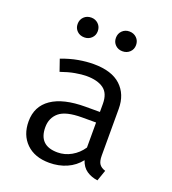

<svg xmlns="http://www.w3.org/2000/svg" viewBox="-142 -882 898 1001"><g transform="rotate(20 307.5 -381.5)"><path d="M489.7 -117.9Q489.7 -85.1 500.5 -70.3Q511.3 -55.4 533.8 -48.7L512.8 11.8Q477.9 7.2 451.8 -10.5Q425.6 -28.2 413.8 -64.1Q384.6 -26.7 340.8 -7.4Q296.9 11.8 244.6 11.8Q163.6 11.8 116.9 -33.8Q70.3 -79.5 70.3 -154.9Q70.3 -238.5 135.4 -283.1Q200.5 -327.7 323.6 -327.7H403.1V-372.8Q403.1 -431.3 369 -455.6Q334.9 -480 274.4 -480Q247.7 -480 211.8 -473.6Q175.9 -467.2 133.8 -452.3L111.3 -517.4Q160.5 -535.9 204.4 -543.6Q248.2 -551.3 287.7 -551.3Q388.2 -551.3 439 -504.1Q489.7 -456.9 489.7 -376.9ZM266.7 -53.8Q306.7 -53.8 342.8 -74.1Q379 -94.4 403.1 -130.3V-269.2H325.1Q235.9 -269.2 199.2 -238.5Q162.6 -207.7 162.6 -155.9Q162.6 -53.8 266.7 -53.8ZM193.3 -665.1Q168.7 -665.1 152.8 -680.5Q136.9 -695.9 136.9 -719.5Q136.9 -743.6 152.8 -759.2Q168.7 -774.9 193.3 -774.9Q216.4 -774.9 232.6 -759.2Q248.7 -743.6 248.7 -719.5Q248.7 -695.9 232.6 -680.5Q216.4 -665.1 193.3 -665.1ZM404.6 -665.1Q381 -665.1 365.1 -680.5Q349.2 -695.9 349.2 -719.5Q349.2 -743.6 365.1 -759.2Q381 -774.9 404.6 -774.9Q428.7 -774.9 444.9 -759.2Q461 -743.6 461 -719.5Q461 -695.9 444.9 -680.5Q428.7 -665.1 404.6 -665.1Z"/></g></svg>

Font: FiraCode Nerd Font
Style: Regular
Weight: 400
Designer: Carrois Corporate, Edenspiekermann AG, Nikita Prokopov
Foundry: Carrois Corporate, Edenspiekermann AG, Nikita Prokopov
Version: Version 6.002;Nerd Fonts 2.1.0